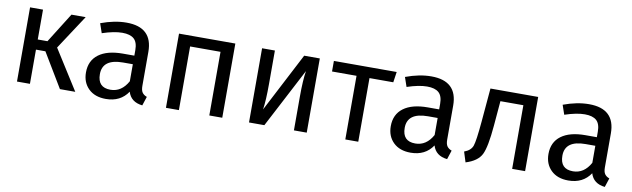

<svg xmlns="http://www.w3.org/2000/svg" viewBox="-38 -935 4419 1343"><g transform="rotate(10 2171.5 -263.5)"><path d="M490 -527 330 -283 509 0H400L254 -243H187V0H95V-527H187V-315H256L389 -527Z M964 -123Q964 -91 975 -75.5Q986 -60 1008 -52L987 12Q905 3 884 -67Q831 12 727 12Q649 12 604 -32Q559 -76 559 -147Q559 -231 619.5 -276Q680 -321 791 -321H872V-360Q872 -416 845 -440Q818 -464 762 -464Q704 -464 620 -436L597 -503Q694 -539 779 -539Q964 -539 964 -364ZM748 -57Q827 -57 872 -139V-260H803Q657 -260 657 -152Q657 -57 748 -57Z M1461 0V-452H1245V0H1153V-527H1553V0Z M2153 -527V0H2062V-238Q2062 -357 2073 -423L1852 0H1743V-527H1834V-289Q1834 -172 1824 -107L2042 -527Z M2699 -527 2688 -452H2519V0H2427V-452H2253V-527Z M3129 -123Q3129 -91 3140 -75.5Q3151 -60 3173 -52L3152 12Q3070 3 3049 -67Q2996 12 2892 12Q2814 12 2769 -32Q2724 -76 2724 -147Q2724 -231 2784.5 -276Q2845 -321 2956 -321H3037V-360Q3037 -416 3010 -440Q2983 -464 2927 -464Q2869 -464 2785 -436L2762 -503Q2859 -539 2944 -539Q3129 -539 3129 -364ZM2913 -57Q2992 -57 3037 -139V-260H2968Q2822 -260 2822 -152Q2822 -57 2913 -57Z M3365 -527H3704V0H3612V-452H3449L3434 -276Q3421 -122 3394 -68Q3367 -14 3283 12L3260 -61Q3307 -78 3319.5 -114Q3332 -150 3344 -286Z M4249 -123Q4249 -91 4260 -75.5Q4271 -60 4293 -52L4272 12Q4190 3 4169 -67Q4116 12 4012 12Q3934 12 3889 -32Q3844 -76 3844 -147Q3844 -231 3904.5 -276Q3965 -321 4076 -321H4157V-360Q4157 -416 4130 -440Q4103 -464 4047 -464Q3989 -464 3905 -436L3882 -503Q3979 -539 4064 -539Q4249 -539 4249 -364ZM4033 -57Q4112 -57 4157 -139V-260H4088Q3942 -260 3942 -152Q3942 -57 4033 -57Z"/></g></svg>

Font: Fira Sans
Style: Regular
Weight: 400
Designer: Carrois Corporate & Edenspiekermann AG
Foundry: Carrois Corporate GbR & Edenspiekermann AG
Version: Version 4.106;PS 004.106;hotconv 1.0.70;makeotf.lib2.5.58329